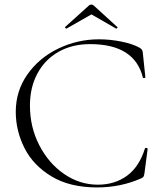

<svg xmlns="http://www.w3.org/2000/svg" viewBox="-20 -808 709 840"><path d="M591 -599Q599 -594 601.5 -589.5Q604 -585 605 -575L616 -470Q616 -467 611 -466.5Q606 -466 605 -469Q569 -615 374 -615Q296 -615 236.5 -581.5Q177 -548 144 -487Q111 -426 111 -346Q111 -252 152 -172.5Q193 -93 261 -46.5Q329 0 408 0Q482 0 535.5 -39Q589 -78 614 -158Q614 -161 618 -161Q621 -161 623.5 -160Q626 -159 626 -157L612 -50Q610 -38 607.5 -34.5Q605 -31 596 -27Q507 12 405 12Q285 12 205 -36.5Q125 -85 87 -160.5Q49 -236 49 -319Q49 -410 100 -482.5Q151 -555 235 -595.5Q319 -636 413 -636Q462 -636 511.5 -626Q561 -616 591 -599ZM380 -788Q386 -788 391 -783L493 -690Q494 -690 494 -688Q494 -686 491.5 -684Q489 -682 488 -683L380 -745L271 -683Q269 -682 266 -685.5Q263 -689 265 -690L368 -783Q373 -788 380 -788Z"/></svg>

Font: Cormorant Unicase Light
Style: Regular
Weight: 300
Designer: Christian Thalmann (Catharsis Fonts)
Foundry: Catharsis Fonts
Version: Version 4.000